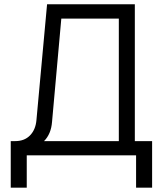

<svg xmlns="http://www.w3.org/2000/svg" viewBox="-20 -720 755 890"><path d="M29.8 149.9V-65.9H50.8Q93.3 -65.9 119.1 -92.3Q145 -118.7 148.9 -163.1L198.2 -700.2H605V-65.9H685.1V149.9H610.8V0H104V149.9ZM221.2 -154.8Q216.8 -98.6 184.1 -65.9H530.8V-633.8H264.2Z"/></svg>

Font: LT Superior
Style: Regular
Weight: 400
Designer: Daniel Lyons
Foundry: LyonsType
Version: Version 1.000